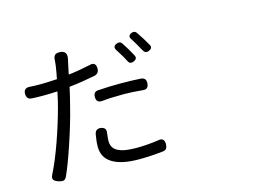

<svg xmlns="http://www.w3.org/2000/svg" viewBox="-99 -954 1699 1188"><g transform="rotate(-15 750.0 -360.5)"><path d="M144.5 24.4Q119.1 15.6 113.3 5.9Q105.5 -5.9 116.2 -26.4Q154.3 -101.6 194.3 -214.8Q231.4 -320.3 256.8 -415Q269.5 -460.9 280.3 -515.6Q235.4 -512.7 194.3 -512.7Q140.6 -512.7 116.2 -514.6Q84 -515.6 83 -550.8Q82 -591.8 127 -586.9Q151.4 -585 195.3 -585Q224.6 -585 291 -588.9Q294.9 -588.9 296.9 -588.9Q305.7 -632.8 311.5 -671.9Q312.5 -680.7 314.5 -700.2Q314.5 -726.6 324.7 -737.3Q335 -748 360.4 -746.1Q407.2 -742.2 394.5 -688.5Q390.6 -672.9 389.6 -667L375 -597.7Q432.6 -603.5 514.6 -621.1Q556.6 -632.8 556.6 -587.9Q556.6 -555.7 525.4 -548.8Q442.4 -532.2 360.4 -523.4Q349.6 -471.7 330.1 -397.5Q306.6 -301.8 261.7 -168.9Q224.6 -58.6 195.3 5.9Q187.5 23.4 175.8 27.3Q165 30.3 144.5 24.4ZM660.2 21.5Q548.8 21.5 491.2 -13.7Q432.6 -48.8 432.6 -119.1Q432.6 -154.3 440.4 -196.3Q446.3 -230.5 479.5 -227.5Q518.6 -222.7 509.8 -183.6Q509.8 -182.6 509.8 -180.7Q505.9 -150.4 505.9 -137.7Q505.9 -97.7 533.2 -78.1Q569.3 -50.8 661.1 -50.8Q730.5 -50.8 803.7 -61.5Q845.7 -70.3 844.7 -25.4Q843.8 -6.8 836.9 2Q830.1 10.7 813.5 12.7Q732.4 21.5 660.2 21.5ZM794.9 -385.7Q724.6 -392.6 669.9 -392.6Q640.6 -392.6 582 -390.6Q550.8 -388.7 535.2 -386.7Q495.1 -381.8 495.1 -420.9Q495.1 -456.1 526.4 -457Q597.7 -461.9 668 -461.9Q742.2 -461.9 799.8 -458Q833 -455.1 831.1 -420.9Q829.1 -381.8 794.9 -385.7ZM747.1 -585Q742.2 -594.7 730.5 -616.2Q725.6 -624 722.7 -628.9Q708 -653.3 697.3 -669.9Q682.6 -694.3 710.9 -706.1Q733.4 -714.8 744.1 -699.2Q776.4 -650.4 798.8 -607.4Q811.5 -584 784.7 -572.3Q757.8 -560.5 747.1 -585ZM830.1 -668.9Q824.2 -678.7 812.5 -698.2Q807.6 -705.1 805.7 -709Q788.1 -733.4 816.4 -746.1Q837.9 -754.9 849.6 -737.3Q884.8 -685.5 906.2 -646.5Q919.9 -623 892.6 -611.3Q868.2 -600.6 855.5 -624Q842.8 -647.5 830.1 -668.9Z"/></g></svg>

Font: Bpmf GenSen Rounded R
Style: R
Weight: 400
Foundry: But Ko
Version: Version 1.320